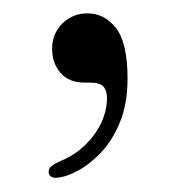

<svg xmlns="http://www.w3.org/2000/svg" viewBox="-20 -124 250 280"><path d="M104 -3.5Q80.5 -3.5 68.2 -17.8Q56 -32 56 -52.5Q56 -75 71 -89.8Q86 -104.5 107.5 -104.5Q132.5 -104.5 149.2 -83Q166 -61.5 166 -9.5Q166 27 155 54Q144 81 127.2 98.5Q110.5 116 93.5 125Q76.5 134 65 135Q58.5 136 54.8 133.8Q51 131.5 51 127Q50.5 122.5 54.2 119Q58 115.5 69 110.5Q89.5 102 104.5 87.2Q119.5 72.5 127.8 54.8Q136 37 136 19Q136 8 130.8 2.2Q125.5 -3.5 111.5 -3.5Z"/></svg>

Font: Fraunces ExtraLight
Style: Regular
Weight: 250
Version: Version 1.000;[b76b70a41]